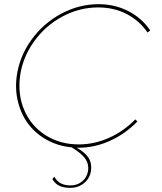

<svg xmlns="http://www.w3.org/2000/svg" viewBox="-20 -697 783 928"><path d="M61 -330.1Q74.2 -424.3 131.6 -504.2Q189 -584 275.4 -630.4Q361.8 -676.8 456.1 -676.8Q535.6 -676.8 601.1 -642.8Q666.5 -608.9 706.1 -549.8L692.9 -540Q653.8 -597.2 592.3 -629.2Q530.8 -661.1 454.1 -661.1Q363.8 -661.1 281.7 -617.2Q199.7 -573.2 144.8 -496.8Q89.8 -420.4 77.1 -330.1Q64.9 -239.3 97.9 -163.3Q130.9 -87.4 200.7 -43.2Q270.5 1 360.8 1Q436.5 1 507.8 -31.2Q579.1 -63.5 633.8 -120.1L644 -109.9Q586.9 -50.8 512.5 -16.8Q438 17.1 358.9 17.1H351.1Q394.5 42.5 409.4 67.9Q424.3 93.3 419.9 127Q415 164.1 387 187.5Q358.9 210.9 319.8 210.9Q288.6 210.9 268.1 201.7Q247.6 192.4 232.9 168.9L242.2 157.2Q256.3 180.7 275.4 189.9Q294.4 199.2 321.8 199.2Q354 199.2 377.7 179.2Q401.4 159.2 405.8 127.9Q410.2 97.2 393.3 71.5Q376.5 45.9 326.2 15.1Q261.7 9.3 207.8 -20.3Q153.8 -49.8 118.7 -95.5Q83.5 -141.1 67.6 -202.1Q51.8 -263.2 61 -330.1Z"/></svg>

Font: Human Sans Thin
Style: Italic
Weight: 100
Italic angle: -8°
Designer: Tim Radville
Foundry: Continuum
Version: Version 1.000;FEAKit 1.0